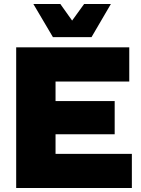

<svg xmlns="http://www.w3.org/2000/svg" viewBox="-20 -941 707 961"><path d="M535 -921 438 -755H245L147 -921H282L341 -838L401 -921ZM61 0V-704H627V-533H258V-435H554V-269H258V-171H640V0Z"/></svg>

Font: Prodigy Sans ExtraBold
Style: Regular
Weight: 800
Designer: Wei Huang
Foundry: Wei Huang
Version: Version 1.003; ttfautohint (v1.8.3)